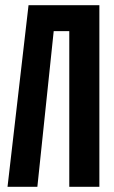

<svg xmlns="http://www.w3.org/2000/svg" viewBox="-20 -720 441 740"><path d="M363 -700V0H247V-600H187L124 0H9L90 -700Z"/></svg>

Font: Tektur Condensed Medium
Style: Regular
Weight: 500
Width: 3
Designer: Adam Jagosz
Foundry: Adam Jagosz
Version: Version 1.005;gftools[0.9.30]